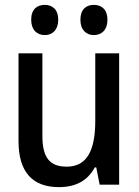

<svg xmlns="http://www.w3.org/2000/svg" viewBox="-20 -758 570 788"><path d="M365 -614C397 -614 421 -635 421 -677C421 -719 397 -738 365 -738C334 -738 310 -720 310 -677C310 -635 334 -614 365 -614ZM164 -614C195 -614 219 -635 219 -677C219 -719 195 -738 164 -738C132 -738 108 -720 108 -677C108 -635 132 -614 164 -614ZM222 10C289 10 339 -15 369 -71H375L389 0H469V-539H371V-262C371 -141 337 -74 254 -74C184 -74 154 -111 154 -200V-539H56V-179C56 -51 114 10 222 10Z"/></svg>

Font: Noto Sans Mono Condensed Medium
Style: Regular
Weight: 500
Width: 3
Designer: Monotype Design Team
Foundry: Monotype Imaging Inc.
Version: Version 2.014